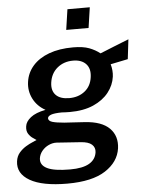

<svg xmlns="http://www.w3.org/2000/svg" viewBox="-72 -770 745 988"><g transform="rotate(-5 300.0 -276.0)"><path d="M236 171Q107.5 171 43.2 134Q-21 97 -12.5 34Q-9 8 6.2 -9.8Q21.5 -27.5 40.5 -39Q59.5 -50.5 75.5 -57Q91.5 -63.5 97 -66.5Q90.5 -71 78 -79.5Q65.5 -88 56 -103Q46.5 -118 50 -141.5Q53 -165.5 79 -186.2Q105 -207 156.5 -217Q114 -240.5 93.5 -281.2Q73 -322 79.5 -368Q86 -415 117.2 -450.5Q148.5 -486 201.2 -505.5Q254 -525 325 -525Q377 -525 408.5 -513Q440 -501 464 -482Q475.5 -486.5 494.5 -494.2Q513.5 -502 535.5 -510.8Q557.5 -519.5 578.2 -527.8Q599 -536 613 -541.5L601 -440L511 -421.5Q520.5 -388.5 516.5 -357Q510.5 -313 481.5 -276.2Q452.5 -239.5 402 -217.2Q351.5 -195 280 -195Q270.5 -195 257.8 -195.5Q245 -196 239 -196.5Q199.5 -196 183 -189.8Q166.5 -183.5 165.5 -172.5Q166 -158.5 186 -152.5Q206 -146.5 247 -143Q266 -141.5 293.2 -140.2Q320.5 -139 352 -136.5Q439.5 -131 479.5 -90.8Q519.5 -50.5 511 13Q501 82.5 432.5 126.8Q364 171 236 171ZM256.5 99.5Q321 99.5 355 79.8Q389 60 394 22.5Q397 -2 379.5 -17.5Q362 -33 322 -35.5L198.5 -44Q178 -45 157.5 -35.5Q137 -26 123 -9Q109 8 106 29Q101.5 63.5 137.8 81.5Q174 99.5 256.5 99.5ZM284 -266.5Q331.5 -266.5 364.2 -292.5Q397 -318.5 403 -365Q409 -408.5 386 -432.8Q363 -457 319.5 -457Q271.5 -457 238 -429.2Q204.5 -401.5 198 -353.5Q192.5 -312.5 215 -289.5Q237.5 -266.5 284 -266.5ZM298.5 -617.5 314 -723H429.5L414 -617.5Z"/></g></svg>

Font: Public Sans Thin SemiBold
Style: Italic
Weight: 600
Italic angle: -8°
Version: Version 2.001